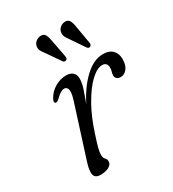

<svg xmlns="http://www.w3.org/2000/svg" viewBox="-169 -772 790 876"><g transform="rotate(-30 226.5 -333.5)"><path d="M88 -378.5Q79 -383 88.5 -400.5Q104 -429 132.5 -445.8Q161 -462.5 192 -462.5Q213.5 -462.5 226.2 -451.5Q239 -440.5 239 -418Q239 -396 228.8 -365.2Q218.5 -334.5 206.5 -302.5Q242 -373.5 289.5 -418Q337 -462.5 385.5 -462.5Q419.5 -462.5 436.5 -444.2Q453.5 -426 453 -396.5Q452.5 -365.5 438.5 -348.2Q424.5 -331 405.5 -331Q392 -331 385 -337.8Q378 -344.5 378 -354Q378 -363.5 381 -372.2Q384 -381 384 -392Q384 -421 357.5 -421Q331.5 -421 298 -390Q264.5 -359 230.8 -300.2Q197 -241.5 171 -158.5Q159.5 -123.5 154.2 -103.5Q149 -83.5 149 -67.5Q149 -51.5 156.8 -44.8Q164.5 -38 164.5 -24.5Q164.5 -10.5 147.8 -0.5Q131 9.5 102 9.5Q75 9.5 69.5 -10.5Q64 -30.5 79 -76.5L163 -340Q176.5 -381 172.5 -397.8Q168.5 -414.5 154 -414.5Q145 -414.5 134.5 -408.5Q124 -402.5 109 -387.5Q95.5 -375 88 -378.5ZM344 -627.5 359.5 -538Q361 -525.5 354 -521.5Q345.5 -516.5 338 -524.5L288.5 -597.5Q279 -609.5 273.8 -620.8Q268.5 -632 271 -645Q273.5 -658 284.2 -667Q295 -676 308.5 -677Q327 -678 334 -664.2Q341 -650.5 344 -627.5ZM216 -628.5 233 -539Q235 -526.5 228 -522.5Q219.5 -517.5 211.5 -525L161.5 -597.5Q152 -609 146.2 -620Q140.5 -631 142.5 -644.5Q144.5 -657 155.2 -666.2Q166 -675.5 180 -676.5Q198.5 -678 205.5 -664.5Q212.5 -651 216 -628.5Z"/></g></svg>

Font: Fraunces 9pt S000 Light
Style: Italic
Weight: 300
Italic angle: -16°
Version: Version 1.000; ttfautohint (v1.8.3)